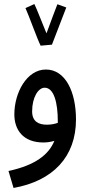

<svg xmlns="http://www.w3.org/2000/svg" viewBox="-20 -700 433 950"><path d="M181 -474 237 -479C251 -517 299 -638 308 -663L264 -679C258 -665 230 -589 210 -535C191 -580 161 -659 150 -680L106 -660C124 -621 163 -510 181 -474ZM47 230C243 195 356 75 356 -109C356 -245 304 -356 207 -356C113 -356 51 -242 51 -134C51 -59 93 5 195 5C213 5 232 2 249 -3C221 66 153 118 22 146ZM139 -149C139 -218 169 -266 201 -266C247 -266 266 -192 266 -100C266 -97 266 -94 266 -92C249 -86 230 -83 212 -83C172 -83 139 -98 139 -149Z"/></svg>

Font: Noto Sans Arabic ExtCond Med
Style: Regular
Weight: 500
Width: 2
Designer: Monotype Design Team, Nadine Chahine, Nizar Qandah and Khaled Hosny
Foundry: Monotype Imaging Inc.
Version: Version 2.012